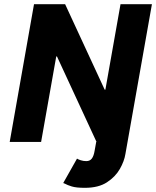

<svg xmlns="http://www.w3.org/2000/svg" viewBox="-20 -680 748 920"><path d="M386.5 220Q345.5 220 324.2 213.5Q303 207 290.5 200L283 197L349 80Q354.5 84 367.2 88Q380 92 393.5 92Q411 92 420.2 79.5Q429.5 67 433.5 41.5L441 0H442.5L253 -409.5H249.5L177 0H26.5L143 -660H292L481.5 -250.5H485L557.5 -660H708L581 57.5Q575.5 92.5 554.2 129.8Q533 167 492.5 193.5Q452 220 386.5 220Z"/></svg>

Font: Lucymar Sans
Style: Bold Italic
Weight: 700
Italic angle: -10°
Foundry: The League of Moveable Type (original font) / Main changes by Cristiano Sobral with portions from Mirco Monsees
Version: Version 2.00;August 30, 2020;FontCreator 13.0.0.2681 64-bit